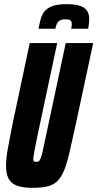

<svg xmlns="http://www.w3.org/2000/svg" viewBox="-20 -895 468 923"><path d="M138 8Q90 8 61.5 -2.5Q33 -13 21 -36.5Q9 -60 9 -97Q9 -133 18 -183Q27 -233 41 -302L123 -688H255L160 -242Q150 -192 145 -166Q140 -140 140 -129Q140 -124 142 -121Q144 -118 147.5 -117.5Q151 -117 155 -117Q163 -117 167.5 -120.5Q172 -124 176.5 -136.5Q181 -149 186.5 -174Q192 -199 201 -242L296 -688H428L345 -301Q328 -223 315.5 -168.5Q303 -114 289.5 -79.5Q276 -45 257.5 -26Q239 -7 210.5 0.5Q182 8 138 8ZM165 -757Q170 -783 176 -804.5Q182 -826 195 -841.5Q208 -857 232.5 -866Q257 -875 299 -875Q343 -875 367 -866Q391 -857 400 -841Q409 -825 409 -803Q409 -793 407.5 -781.5Q406 -770 404 -757H322Q324 -763 324.5 -769Q325 -775 325 -780Q325 -791 319.5 -796.5Q314 -802 294 -802Q276 -802 266.5 -796Q257 -790 253 -780Q249 -770 246 -757Z"/></svg>

Font: Saira UltraCondensed Black
Style: Italic
Weight: 900
Width: 1
Italic angle: -12°
Designer: Hector Gatti with collaboration of the Omnibus-Type team
Foundry: Omnibus-Type
Version: Version 1.101